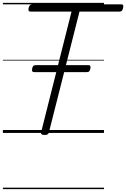

<svg xmlns="http://www.w3.org/2000/svg" viewBox="-20 -918 872 1326"><path d="M287 14Q259 14 264 -5L474 -838H191Q181 -838 178 -844Q175 -850 178 -864Q182 -877 187.5 -882.5Q193 -888 203 -888H817Q828 -888 830.5 -882Q833 -876 830 -863Q827 -849 821.5 -843.5Q816 -838 805 -838H529L318 -5Q316 5 309 9.5Q302 14 287 14ZM217 -420Q205 -420 202.5 -426.5Q200 -433 202 -444Q204 -455 209 -461.5Q214 -468 227 -468H589Q602 -468 604 -461Q606 -454 604 -443Q602 -433 597 -426.5Q592 -420 580 -420ZM0 378H698V388H0ZM0 -20H698V0H0ZM0 -505H698V-500H0ZM0 -898H698V-888H0Z"/></svg>

Font: Playwrite DE SAS Guides
Style: Regular
Weight: 400
Designer: Veronika Burian, José Scaglione
Foundry: TypeTogether
Version: Version 1.003